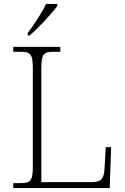

<svg xmlns="http://www.w3.org/2000/svg" viewBox="-20 -951 631 971"><path d="M120 -784V-771H129C173 -807 245 -886 270 -921V-931H213C192 -886 149 -822 120 -784ZM47 0H535L542 -207H515L509 -104C506 -51 497 -30 443 -30H189V-606C189 -679 202 -689 251 -689H285V-714H47V-689H84C133 -689 146 -679 146 -605V-109C146 -35 133 -25 84 -25H47Z"/></svg>

Font: Noto Serif Gurmukhi ExtraLight
Style: Regular
Weight: 200
Designer: Vaibhav Singh and the Monotype Design Team
Foundry: Monotype Imaging Inc.
Version: Version 2.004